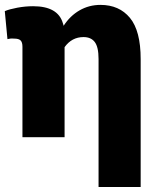

<svg xmlns="http://www.w3.org/2000/svg" viewBox="-20 -558 661 781"><path d="M380.9 202.6V-317.9Q380.9 -366.7 365.5 -387Q350.1 -407.2 319.8 -407.2Q272 -407.2 242.7 -366.2V0H71.3V-367.7Q71.3 -386.2 63.7 -393.6Q56.2 -400.9 38.6 -400.9Q29.8 -400.9 27.8 -401.4Q25.9 -401.9 10.3 -398.9L-0.5 -512.7Q17.6 -520.5 50 -526.6Q82.5 -532.7 114.7 -532.7Q215.8 -532.7 235.8 -463.4Q236.8 -460.9 237.5 -458.3Q238.3 -455.6 238.8 -453.1Q265.1 -493.7 303.7 -515.9Q342.3 -538.1 388.7 -538.1Q464.8 -538.1 508.5 -485.4Q552.2 -432.6 552.2 -317.9V202.6Z"/></svg>

Font: Roboto Slab Black
Style: Regular
Weight: 900
Designer: Google
Version: Version 2.000; ttfautohint (v1.8.1.43-b0c9)